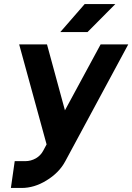

<svg xmlns="http://www.w3.org/2000/svg" viewBox="-20 -720 656 952"><path d="M279 -561H414L552 -700H400ZM75 -500 211 -4 195 26Q182 51 158 65Q133 79 106 79H53L34 212H87Q150 212 210 175Q240 157 264 133Q288 109 304 79L616 -500H479L302 -173L213 -500Z"/></svg>

Font: Unageo
Style: Bold-Italic
Weight: 700
Designer: Richard Sepsi
Foundry: Richard Sepsi
Version: Version 2.000